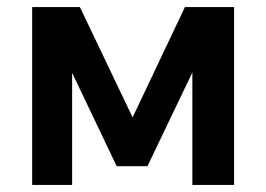

<svg xmlns="http://www.w3.org/2000/svg" viewBox="-20 -523 753 543"><path d="M71 0V-503H206L355 -191L503 -503H642V0H524V-318L397 -53H310L184 -317V0Z"/></svg>

Font: Wix Madefor Text
Style: Bold
Weight: 700
Designer: Dalton Maag Ltd
Foundry: Dalton Maag Ltd
Version: Version 3.100